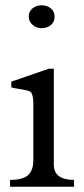

<svg xmlns="http://www.w3.org/2000/svg" viewBox="-20 -708 320 728"><path d="M187 -645Q187 -624.5 172.6 -612.8Q158.2 -601.1 137.2 -601.1Q128.4 -601.1 119.6 -604.2Q110.8 -607.4 104 -613.3Q97.2 -619.1 93 -627.2Q88.9 -635.3 88.9 -645Q88.9 -664.6 103.3 -676.3Q117.7 -688 137.2 -688Q158.2 -688 172.6 -676.3Q187 -664.6 187 -645ZM260.7 0H18.1V-25.9Q66.4 -25.9 86.4 -43.9Q106.4 -62 106.4 -101.1V-316.4Q106.4 -333.5 103.3 -345Q100.1 -356.4 96.2 -359.4Q90.3 -363.3 80.8 -365.5Q71.3 -367.7 60.8 -369.4Q50.3 -371.1 40 -372.8Q29.8 -374.5 22.9 -377V-398.4L164.6 -447.3H184.1V-83.5Q184.1 -25.9 260.7 -25.9Z"/></svg>

Font: HM XNiloofar
Style: Regular
Weight: 400
Designer: Hossein Movahhedian
Version: Version 2.8, 2015